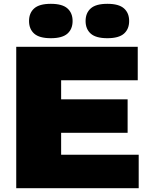

<svg xmlns="http://www.w3.org/2000/svg" viewBox="-20 -985 789 1005"><path d="M65 0V-740H701V-565H300V-465H648V-290H300V-175H706V0ZM542 -785Q482 -785 455 -809Q428 -833 428 -875Q428 -917 455 -941Q482 -965 542 -965Q602 -965 629 -941Q656 -917 656 -875Q656 -833 629 -809Q602 -785 542 -785ZM246 -785Q186 -785 159 -809Q132 -833 132 -875Q132 -917 159 -941Q186 -965 246 -965Q306 -965 333 -941Q360 -917 360 -875Q360 -833 333 -809Q306 -785 246 -785Z"/></svg>

Font: Encode Sans Expanded Black
Style: Regular
Weight: 900
Width: 7
Designer: Multiple Designers
Foundry: Impallari Type
Version: Version 3.000; ttfautohint (v1.8.3) -l 8 -r 50 -G 200 -x 14 